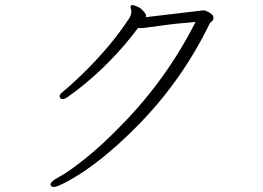

<svg xmlns="http://www.w3.org/2000/svg" viewBox="-20 -714 1040 760"><path d="M228 -322Q216 -322 216 -335Q216 -341 235 -356Q254 -371 299 -414Q416 -526 493 -644Q500 -658 500 -666.5Q500 -675 497 -684V-687Q497 -694 505 -694Q509 -694 525.5 -687Q542 -680 556 -659Q558 -657 558 -652.5Q558 -648 557 -646L784 -673Q795 -673 810 -663.5Q825 -654 825 -645Q825 -636 821 -632Q817 -628 814.5 -626Q812 -624 810 -621Q699 -392 520 -212Q378 -69 256 -1Q208 26 194 26Q180 26 180 16Q180 4 214.5 -14Q249 -32 317 -86Q385 -140 462 -220Q639 -400 754 -627Q675 -621 612.5 -612Q550 -603 546 -603H537Q530 -603 527 -604Q420 -461 282 -355Q254 -334 245 -328Q236 -322 228 -322Z"/></svg>

Font: LXGW WenKai Lite Light
Style: Regular
Weight: 300
Designer: LXGW / Fontworks Inc.
Foundry: LXGW / Fontworks Inc.
Version: Version 1.511; March 25, 2025